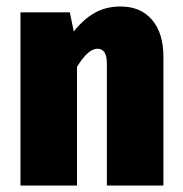

<svg xmlns="http://www.w3.org/2000/svg" viewBox="-20 -571 562 591"><path d="M483 -396V0H309V-373Q309 -399 301.5 -410Q294 -421 280 -421Q251 -421 217 -365V0H43V-533H195L207 -474Q238 -513 272.5 -532Q307 -551 351 -551Q413 -551 448 -510Q483 -469 483 -396Z"/></svg>

Font: Fira Sans Condensed ExtraBold
Style: Regular
Weight: 800
Width: 3
Designer: Carrois Corporate & Edenspiekermann AG
Foundry: Carrois Corporate GbR & Edenspiekermann AG
Version: Version 4.203